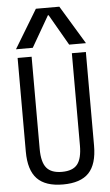

<svg xmlns="http://www.w3.org/2000/svg" viewBox="-65 -1042 629 1093"><g transform="rotate(-5 250.0 -495.0)"><path d="M250 10Q150 10 102.5 -39.5Q55 -89 55 -195V-730H135V-203Q135 -128 162 -95Q189 -62 250 -62Q312 -62 338.5 -95Q365 -128 365 -203V-730H445V-195Q445 -89 398 -39.5Q351 10 250 10ZM50 -780 183 -1000H317L450 -780H354L252 -957H248L146 -780Z"/></g></svg>

Font: M PLUS Code Latin
Style: Regular
Weight: 400
Designer: Coji Morishita
Foundry: UNDERFOREST DESIGN
Version: Version 1.002; ttfautohint (v1.8.3)